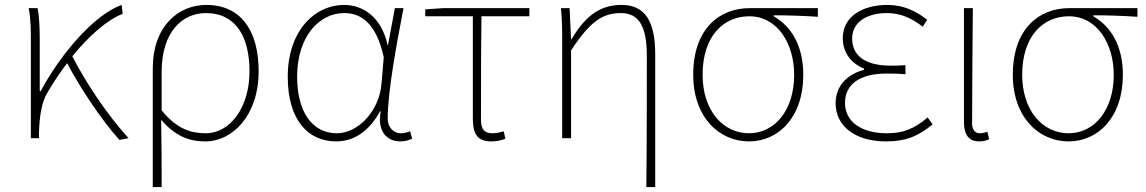

<svg xmlns="http://www.w3.org/2000/svg" viewBox="-20 -560 4642 778"><path d="M501 0C414 -95 326 -228 273 -332C344 -419 416 -480 477 -504L473 -540C368 -503 233 -354 145 -191H141V-409C141 -453 138 -503 132 -527H96C105 -486 105 -438 105 -396V0H138V-24C140 -85 147 -144 174 -188C199 -230 225 -269 252 -304C305 -203 394 -70 464 7Z M599 198H635C635 92 635 31 633 -75C689 -9 746 13 812 13C922 13 1028 -92 1028 -271C1028 -434 958 -540 816 -540C701 -540 599 -452 599 -283ZM814 -20C757 -20 698 -35 635 -113V-268C635 -435 722 -507 814 -507C940 -507 991 -405 991 -271C991 -124 912 -20 814 -20Z M1342 13C1415 13 1476 -29 1520 -109H1523C1507 -29 1548 13 1601 13C1624 13 1639 7 1650 2L1642 -28C1632 -24 1617 -20 1604 -20C1575 -20 1551 -44 1551 -79C1551 -188 1586 -376 1615 -527H1580L1552 -376H1551C1525 -496 1446 -540 1375 -540C1254 -540 1146 -434 1146 -249C1146 -74 1228 13 1342 13ZM1345 -20C1243 -20 1184 -110 1184 -249C1184 -414 1275 -507 1374 -507C1427 -507 1501 -485 1535 -328L1526 -222C1518 -112 1432 -20 1345 -20Z M1703 -522V-494H1896V-81C1896 -14 1916 13 1972 13C1995 13 2017 7 2028 2L2021 -28C2008 -24 1991 -20 1975 -20C1942 -20 1929 -37 1929 -75C1929 -215 1929 -353 1931 -494H2125V-527H1775Z M2599 198H2635V-339C2635 -475 2593 -540 2499 -540C2418 -540 2356 -503 2296 -401H2294L2288 -527H2253C2258 -474 2258 -438 2258 -396V0H2294V-356C2372 -474 2422 -507 2496 -507C2571 -507 2601 -450 2601 -334C2601 -158 2601 21 2599 198Z M3015 13C3134 13 3235 -84 3235 -257C3235 -371 3189 -452 3115 -494V-498C3176 -498 3233 -496 3294 -492V-527H3017C2897 -527 2789 -445 2789 -257C2789 -84 2895 13 3015 13ZM3015 -20C2909 -20 2827 -113 2827 -257C2827 -413 2911 -494 3016 -494C3132 -494 3198 -381 3198 -257C3198 -113 3119 -20 3015 -20Z M3570 13C3649 13 3699 -7 3759 -56L3739 -84C3683 -37 3639 -20 3574 -20C3470 -20 3404 -67 3404 -143C3404 -217 3462 -262 3573 -262C3598 -262 3618 -262 3649 -259V-296C3622 -294 3609 -294 3589 -294C3477 -294 3433 -341 3433 -403C3433 -474 3497 -507 3574 -507C3629 -507 3673 -487 3719 -452L3737 -480C3691 -516 3640 -540 3576 -540C3476 -540 3395 -494 3395 -405C3395 -350 3426 -304 3481 -282V-277C3423 -262 3366 -220 3366 -141C3366 -51 3443 13 3570 13Z M3947 13C3965 13 3978 9 3988 4L3981 -26C3968 -22 3960 -20 3950 -20C3933 -20 3919 -33 3919 -59C3919 -217 3921 -368 3922 -527H3886V-66C3886 -10 3909 13 3947 13Z M4310 13C4429 13 4530 -84 4530 -257C4530 -371 4484 -452 4410 -494V-498C4471 -498 4528 -496 4589 -492V-527H4312C4192 -527 4084 -445 4084 -257C4084 -84 4190 13 4310 13ZM4310 -20C4204 -20 4122 -113 4122 -257C4122 -413 4206 -494 4311 -494C4427 -494 4493 -381 4493 -257C4493 -113 4414 -20 4310 -20Z"/></svg>

Font: Kinto Sans Thin
Style: Regular
Weight: 100
Designer: Authors: Ryoko NISHIZUKA  (kana & ideographs); Paul D. Hunt (Latin, Greek & Cyrillic); Wenlong ZHANG  (bopomofo); Sandol
Foundry: Adobe Systems Incorporated, ookami Inc.
Version: Version 0.001